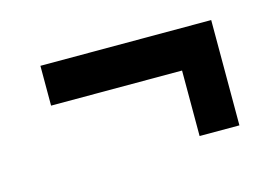

<svg xmlns="http://www.w3.org/2000/svg" viewBox="-43 -360 514 354"><g transform="rotate(-15 214.0 -183.5)"><path d="M302 -83V-208H52V-284H378V-83Z"/></g></svg>

Font: Saira UltraCondensed SemiBold
Style: Regular
Weight: 600
Width: 1
Designer: Hector Gatti with collaboration of the Omnibus-Type team
Foundry: Omnibus-Type
Version: Version 1.101